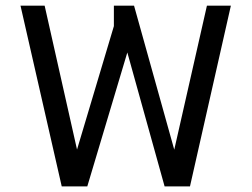

<svg xmlns="http://www.w3.org/2000/svg" viewBox="-20 -664 896 684"><path d="M291 0 433.6 -477.1 566.4 0H656.8L802.5 -643.9H717.2L600.8 -130.8L457.5 -643.9H385.7V-570.9L254.4 -131.2L139 -643.9H53L199.9 0Z"/></svg>

Font: Arad-VF Thin Dots1
Style: Regular
Weight: 100
Designer: Mohammad Darvishi
Version: Version 1.000;August 30, 2024;FontCreator 15.0.0.2992 64-bit